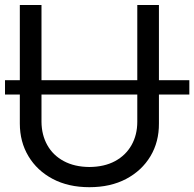

<svg xmlns="http://www.w3.org/2000/svg" viewBox="-23 -739 780 771"><path d="M737.3 -417V-359.4H-2.9V-417ZM528.3 -718.8H615.2V-243.2Q615.7 -169.4 581.1 -111.6Q546.4 -53.7 483.6 -20.5Q420.9 12.7 335.9 12.7Q251.5 12.7 188.7 -20.5Q126 -53.7 91.3 -111.6Q56.6 -169.4 56.6 -243.2V-718.8H143.6V-250Q144 -197.3 167 -156.2Q189.9 -115.2 233.2 -92Q276.4 -68.8 335.9 -68.4Q396 -68.8 439 -92Q481.9 -115.2 505.1 -156.2Q528.3 -197.3 528.3 -250Z"/></svg>

Font: Inter Display V
Style: Regular
Weight: 400
Designer: Rasmus Andersson
Foundry: rsms
Version: Version 3.015;git-src